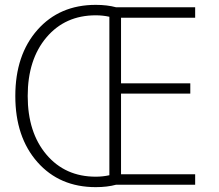

<svg xmlns="http://www.w3.org/2000/svg" viewBox="-20 -760 901 790"><path d="M458 -730H783V-687H478V-417H763V-375H478V-43H783V0H458Q421 10 374 10Q225 10 134 -93Q43 -196 43 -365Q43 -534 134 -637Q225 -740 374 -740Q421 -740 458 -730ZM430 -39V-691Q403 -697 374 -697Q248 -697 171 -606Q94 -515 94 -365Q94 -215 171 -124Q248 -33 374 -33Q403 -33 430 -39Z"/></svg>

Font: Mplus 1p Light
Style: Regular
Weight: 300
Version: Version 1.061